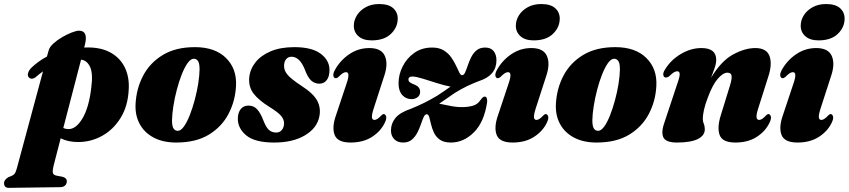

<svg xmlns="http://www.w3.org/2000/svg" viewBox="-114 -696 4204 951"><path d="M63.5 -314.5Q53.5 -306.5 44 -306.2Q34.5 -306 28.5 -313Q21 -321.5 25.5 -335.5Q30 -349.5 43 -362Q59 -377 78 -390.8Q97 -404.5 118.5 -416L127 -446Q131 -462.5 149.8 -479.8Q168.5 -497 193.2 -511.5Q218 -526 241.2 -535Q264.5 -544 277.5 -544Q324 -544 306.5 -474L303 -460.5Q311.5 -461 321 -461Q390 -461 436.5 -434Q483 -407 505.2 -359.8Q527.5 -312.5 523.5 -251.5Q519.5 -171 484 -113Q448.5 -55 393 -23.8Q337.5 7.5 273 7.5Q222.5 7.5 186.5 -11L151.5 124.5Q146 146.5 147.5 158.5Q149 170.5 166 174L195.5 179.5Q217 185.5 217 201.5Q217 215 208 223Q199 231 185 231L-69.5 234.5Q-94 235 -94 210.5Q-94 194.5 -71.5 181Q-48.5 173.5 -42 165Q-35.5 156.5 -30.5 137.5L99 -342.5Q80.5 -329.5 63.5 -314.5ZM338 -261Q347.5 -332 332 -364.8Q316.5 -397.5 287.5 -400.5L199.5 -62Q211.5 -56.5 225.5 -56.5Q263 -56.5 294.8 -110Q326.5 -163.5 338 -261Z M851.5 -462.5Q951 -462.5 1005.2 -409Q1059.5 -355.5 1055 -271Q1051.5 -196.5 1018.2 -132.5Q985 -68.5 920.8 -29.2Q856.5 10 758.5 10Q694 10 647.8 -14.2Q601.5 -38.5 578 -81.8Q554.5 -125 557.5 -181.5Q561.5 -257.5 595 -321.2Q628.5 -385 692.5 -423.8Q756.5 -462.5 851.5 -462.5ZM766.5 -48Q781.5 -48 796.8 -69.2Q812 -90.5 825.8 -125.2Q839.5 -160 850.5 -201Q861.5 -242 867.8 -281.8Q874 -321.5 874.5 -352Q874.5 -383 866.5 -394Q858.5 -405 846 -405Q830.5 -405 815.2 -383.5Q800 -362 786.2 -327.2Q772.5 -292.5 761.8 -251.5Q751 -210.5 744.8 -170.8Q738.5 -131 738 -100.5Q738 -69.5 746 -58.8Q754 -48 766.5 -48Z M1254.5 -39.5Q1271.5 -39.5 1282 -52.2Q1292.5 -65 1293 -84.5Q1293 -105 1278 -122.5Q1263 -140 1222 -165.5Q1167 -199.5 1141.8 -232.8Q1116.5 -266 1120.5 -312Q1124.5 -353.5 1151.5 -387.5Q1178.5 -421.5 1227 -442Q1275.5 -462.5 1344 -462.5Q1430 -462.5 1473.5 -430.5Q1517 -398.5 1518 -351.5Q1518.5 -318 1504.8 -299.8Q1491 -281.5 1468 -281.5Q1444 -281.5 1426.8 -297.5Q1409.5 -313.5 1394.5 -355Q1369.5 -415 1329.5 -415Q1313 -415 1303 -402.5Q1293 -390 1293 -369.5Q1292.5 -347 1310 -326Q1327.5 -305 1377.5 -272Q1438.5 -233 1457.2 -197.2Q1476 -161.5 1468 -120Q1457 -62 1397 -26Q1337 10 1244 10Q1149 10 1106.5 -24.8Q1064 -59.5 1064 -107.5Q1064 -137 1077.8 -155Q1091.5 -173 1117 -173Q1143 -173 1160 -154.2Q1177 -135.5 1191.5 -97Q1204.5 -64 1218.8 -51.8Q1233 -39.5 1254.5 -39.5Z M1727 -496Q1684.5 -496 1661.5 -516.5Q1638.5 -537 1638.5 -568.5Q1638.5 -595.5 1653.8 -620Q1669 -644.5 1697.2 -660.2Q1725.5 -676 1764 -676Q1811 -676 1833.5 -655.5Q1856 -635 1856 -604Q1856 -561 1822.5 -528.5Q1789 -496 1727 -496ZM1737.5 -160.5Q1727 -128 1728.2 -115Q1729.5 -102 1741 -102Q1754.5 -102 1774.5 -124Q1781.5 -131 1786.5 -131Q1795 -131 1798.5 -119.5Q1802 -108 1791.5 -87Q1771 -45 1727.8 -17.5Q1684.5 10 1622.5 10Q1558 10 1543.5 -27.8Q1529 -65.5 1550.5 -126L1604 -286.5Q1621.5 -338.5 1600 -338.5Q1592.5 -338.5 1584.2 -333.5Q1576 -328.5 1561.5 -314Q1554.5 -308.5 1549.5 -308.5Q1540.5 -308.5 1537.5 -319.2Q1534.5 -330 1544.5 -349Q1571 -397 1616 -427.5Q1661 -458 1715.5 -458Q1775 -458 1792.2 -419Q1809.5 -380 1789 -319.5Z M2299 -191.5Q2284.5 -91.5 2233.5 -40.8Q2182.5 10 2119.5 10Q2085 10 2065.2 -3.8Q2045.5 -17.5 2035.8 -38.2Q2026 -59 2021.2 -79.5Q2016.5 -100 2012.5 -114.5Q2008.5 -129 2001 -130Q1991.5 -131 1985 -117.2Q1978.5 -103.5 1971.5 -82.5Q1964.5 -61.5 1953.8 -40.2Q1943 -19 1926.2 -4.5Q1909.5 10 1883 10Q1854.5 10 1838.5 -6.8Q1822.5 -23.5 1822.5 -50Q1822.5 -84.5 1844.8 -111.8Q1867 -139 1922 -157.5Q1955.5 -171 1987.8 -187Q2020 -203 2054 -223.5Q2072.5 -235.5 2088.2 -246.5Q2104 -257.5 2117.5 -267Q2087.5 -272.5 2049.8 -284.5Q2012 -296.5 1978.8 -306.8Q1945.5 -317 1928.5 -317Q1909 -317 1909 -302Q1909 -293 1917.8 -287.2Q1926.5 -281.5 1942.5 -275.5Q1967 -264.5 1967 -241.5Q1967 -224 1954.2 -214.5Q1941.5 -205 1924.5 -205Q1896.5 -205 1878.2 -225.5Q1860 -246 1860 -283Q1860 -326.5 1880.5 -367.2Q1901 -408 1938.2 -434.2Q1975.5 -460.5 2027 -460.5Q2060.5 -460.5 2083.2 -446.8Q2106 -433 2120.5 -412.5Q2135 -392 2144.5 -371.5Q2154 -351 2160.8 -337.2Q2167.5 -323.5 2175 -323.5Q2183.5 -323.5 2189.8 -337.2Q2196 -351 2202.8 -371.5Q2209.5 -392 2219.8 -412.5Q2230 -433 2246.5 -446.8Q2263 -460.5 2289 -460.5Q2317.5 -460.5 2331.2 -442.8Q2345 -425 2345 -397.5Q2345 -322 2258.5 -294.5Q2230.5 -284 2200 -269.5Q2169.5 -255 2137.5 -235Q2115 -219 2095.8 -206Q2076.5 -193 2061.5 -182.5Q2085.5 -178 2114.8 -171.8Q2144 -165.5 2174 -165.5Q2203 -165.5 2227.2 -172Q2251.5 -178.5 2265.5 -200Q2273.5 -210.5 2277.8 -214Q2282 -217.5 2287.5 -217.5Q2300 -217 2299 -191.5Z M2529.5 -496Q2487 -496 2464 -516.5Q2441 -537 2441 -568.5Q2441 -595.5 2456.2 -620Q2471.5 -644.5 2499.8 -660.2Q2528 -676 2566.5 -676Q2613.5 -676 2636 -655.5Q2658.5 -635 2658.5 -604Q2658.5 -561 2625 -528.5Q2591.5 -496 2529.5 -496ZM2540 -160.5Q2529.5 -128 2530.8 -115Q2532 -102 2543.5 -102Q2557 -102 2577 -124Q2584 -131 2589 -131Q2597.5 -131 2601 -119.5Q2604.5 -108 2594 -87Q2573.5 -45 2530.2 -17.5Q2487 10 2425 10Q2360.5 10 2346 -27.8Q2331.5 -65.5 2353 -126L2406.5 -286.5Q2424 -338.5 2402.5 -338.5Q2395 -338.5 2386.8 -333.5Q2378.5 -328.5 2364 -314Q2357 -308.5 2352 -308.5Q2343 -308.5 2340 -319.2Q2337 -330 2347 -349Q2373.5 -397 2418.5 -427.5Q2463.5 -458 2518 -458Q2577.5 -458 2594.8 -419Q2612 -380 2591.5 -319.5Z M2933.5 -462.5Q3033 -462.5 3087.2 -409Q3141.5 -355.5 3137 -271Q3133.5 -196.5 3100.2 -132.5Q3067 -68.5 3002.8 -29.2Q2938.5 10 2840.5 10Q2776 10 2729.8 -14.2Q2683.5 -38.5 2660 -81.8Q2636.5 -125 2639.5 -181.5Q2643.5 -257.5 2677 -321.2Q2710.5 -385 2774.5 -423.8Q2838.5 -462.5 2933.5 -462.5ZM2848.5 -48Q2863.5 -48 2878.8 -69.2Q2894 -90.5 2907.8 -125.2Q2921.5 -160 2932.5 -201Q2943.5 -242 2949.8 -281.8Q2956 -321.5 2956.5 -352Q2956.5 -383 2948.5 -394Q2940.5 -405 2928 -405Q2912.5 -405 2897.2 -383.5Q2882 -362 2868.2 -327.2Q2854.5 -292.5 2843.8 -251.5Q2833 -210.5 2826.8 -170.8Q2820.5 -131 2820 -100.5Q2820 -69.5 2828 -58.8Q2836 -48 2848.5 -48Z M3185 -312Q3173.5 -312 3171.5 -324Q3169.5 -336 3179.5 -351Q3208 -398.5 3257.8 -428.2Q3307.5 -458 3360 -458Q3433.5 -458 3433.5 -400Q3433.5 -381 3425.2 -357.8Q3417 -334.5 3408 -311Q3458.5 -394.5 3517.2 -426.2Q3576 -458 3627 -458Q3683.5 -458 3697.8 -417.5Q3712 -377 3690.5 -313.5L3642 -160.5Q3631.5 -128 3633.2 -115Q3635 -102 3646.5 -102Q3660 -102 3680 -124Q3687 -131 3692 -131Q3700.5 -131 3704 -119.5Q3707.5 -108 3697 -87Q3676.5 -45 3633.5 -17.5Q3590.5 10 3528.5 10Q3464 10 3450.5 -27.2Q3437 -64.5 3456.5 -126L3502 -273.5Q3512 -306 3509.5 -321Q3507 -336 3489 -336Q3467.5 -336 3441.5 -306.2Q3415.5 -276.5 3392 -213Q3378.5 -178 3372.8 -151.5Q3367 -125 3367 -108.5Q3367 -94 3372 -82.5Q3377 -71 3377 -55.5Q3377 -24.5 3342 -7.2Q3307 10 3238.5 10Q3183 10 3171.2 -16.8Q3159.5 -43.5 3179.5 -97L3242.5 -286.5Q3253.5 -318 3252.5 -330.5Q3251.5 -343 3240.5 -343Q3233 -343 3224 -337.8Q3215 -332.5 3199.5 -317.5Q3191 -312 3185 -312Z M3940.5 -496Q3898 -496 3875 -516.5Q3852 -537 3852 -568.5Q3852 -595.5 3867.2 -620Q3882.5 -644.5 3910.8 -660.2Q3939 -676 3977.5 -676Q4024.5 -676 4047 -655.5Q4069.5 -635 4069.5 -604Q4069.5 -561 4036 -528.5Q4002.5 -496 3940.5 -496ZM3951 -160.5Q3940.5 -128 3941.8 -115Q3943 -102 3954.5 -102Q3968 -102 3988 -124Q3995 -131 4000 -131Q4008.5 -131 4012 -119.5Q4015.5 -108 4005 -87Q3984.5 -45 3941.2 -17.5Q3898 10 3836 10Q3771.5 10 3757 -27.8Q3742.5 -65.5 3764 -126L3817.5 -286.5Q3835 -338.5 3813.5 -338.5Q3806 -338.5 3797.8 -333.5Q3789.5 -328.5 3775 -314Q3768 -308.5 3763 -308.5Q3754 -308.5 3751 -319.2Q3748 -330 3758 -349Q3784.5 -397 3829.5 -427.5Q3874.5 -458 3929 -458Q3988.5 -458 4005.8 -419Q4023 -380 4002.5 -319.5Z"/></svg>

Font: Fraunces 144pt S050 Black
Style: Italic
Weight: 900
Italic angle: -16°
Version: Version 1.000; ttfautohint (v1.8.3)